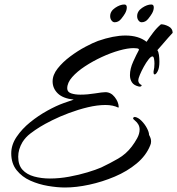

<svg xmlns="http://www.w3.org/2000/svg" viewBox="-20 -780 788 854"><path d="M269 54Q235 54 193.5 47Q152 40 115 23.5Q78 7 54 -23Q30 -53 30 -98Q30 -136 54 -171.5Q78 -207 114.5 -236.5Q151 -266 191 -288Q231 -310 262 -321L308 -337Q260 -342 237 -364.5Q214 -387 214 -418Q214 -447 236.5 -475.5Q259 -504 292.5 -529Q326 -554 360 -572Q394 -590 416 -598Q485 -622 538 -622Q596 -622 632 -594Q646 -615 661.5 -635.5Q677 -656 696 -672Q712 -672 730 -662.5Q748 -653 748 -634Q743 -629 728 -612Q713 -595 699 -578.5Q685 -562 680 -557Q685 -550 687 -535.5Q689 -521 689 -506Q689 -478 681.5 -463.5Q674 -449 668 -449Q663 -449 663 -458Q663 -460 663 -462.5Q663 -465 664 -468Q665 -471 666 -479.5Q667 -488 667 -497Q667 -509 665 -519Q663 -529 658 -529Q651 -529 640.5 -515.5Q630 -502 619.5 -483Q609 -464 602 -447Q595 -430 595 -423Q595 -410 607 -403Q610 -403 610 -400Q610 -398 607 -396Q604 -394 598 -395Q576 -400 567 -413.5Q558 -427 558 -446Q558 -474 572.5 -506Q587 -538 597 -556Q598 -557 598 -559Q598 -564 588.5 -565Q579 -566 574 -566Q548 -566 510.5 -555.5Q473 -545 433 -526.5Q393 -508 358 -485Q323 -462 301 -437Q279 -412 279 -387Q279 -371 296 -365Q313 -359 337 -359Q369 -359 402.5 -364.5Q436 -370 449 -370Q473 -370 490 -348.5Q507 -327 508 -305L507 -302V-301Q483 -313 449 -313Q413 -313 371 -303Q329 -293 287.5 -277.5Q246 -262 212 -245Q178 -228 157 -215Q136 -202 115 -186Q94 -170 80 -148Q61 -116 61 -83Q61 -46 80 -25Q99 -4 131.5 5Q164 14 202 14Q244 14 287.5 6Q331 -2 369 -13.5Q407 -25 430 -35Q470 -54 505.5 -74.5Q541 -95 566 -128Q579 -145 590 -165Q601 -185 601 -204Q601 -227 580 -244Q572 -250 572 -254Q572 -258 579 -260Q594 -258 609 -243Q624 -228 633.5 -210Q643 -192 643 -180Q647 -173 649.5 -166Q652 -159 652 -151Q652 -141 648 -133Q630 -88 588 -53Q546 -18 490.5 5.5Q435 29 377 41.5Q319 54 269 54ZM610 -681Q602 -681 596 -689Q590 -697 590 -708Q590 -730 612 -745Q634 -760 653 -760Q664 -760 664 -747Q664 -734 656 -720Q651 -711 639 -696Q627 -681 610 -681ZM490 -681Q482 -681 476 -689Q470 -697 470 -708Q470 -730 492 -745Q514 -760 533 -760Q544 -760 544 -747Q544 -734 536 -720Q531 -711 519 -696Q507 -681 490 -681Z"/></svg>

Font: The Nautigal
Style: Bold
Weight: 700
Designer: Robert E. Leuschke
Foundry: Robert E. Leuschke
Version: Version 1.100; ttfautohint (v1.8.3)